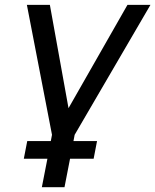

<svg xmlns="http://www.w3.org/2000/svg" viewBox="-20 -567 643 795"><path d="M176.3 90.3H78.6L92.8 17.1H190.4L195.3 -8.8L91.3 -546.9H186.5L263.7 -119.1L507.8 -546.9H603L289.1 -8.8L284.2 17.1H381.8L367.7 90.3H270L247.1 208H153.3Z"/></svg>

Font: Hack
Style: Italic
Weight: 400
Italic angle: -11°
Monospace: yes
Designer: Christopher Simpkins
Foundry: Christopher Simpkins
Version: Version 2.019; ttfautohint (v1.4.1) -l 4 -r 80 -G 350 -x 0 -